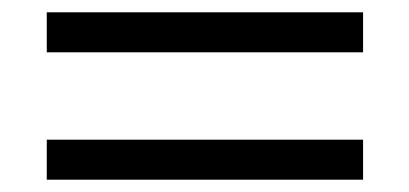

<svg xmlns="http://www.w3.org/2000/svg" viewBox="-20 -472 665 312"><path d="M56 -387V-452H570V-387ZM56 -180V-245H570V-180Z"/></svg>

Font: Inconsolata Expanded
Style: Regular
Weight: 400
Width: 7
Monospace: yes
Designer: Raph Levien, Cyreal, Brenton Simpson
Foundry: Raph Levien, Cyreal, Google
Version: Version 3.100; ttfautohint (v1.8.4.7-5d5b)